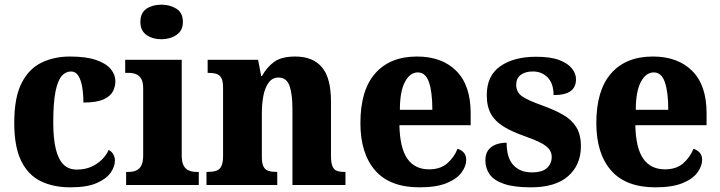

<svg xmlns="http://www.w3.org/2000/svg" viewBox="-20 -792 3081 822"><path d="M281 10Q209 10 155 -16Q101 -42 71 -102.5Q41 -163 41 -266Q41 -375 72.5 -436.5Q104 -498 158 -524Q212 -550 279 -550Q349 -550 392 -535Q435 -520 454.5 -496Q474 -472 474 -444Q474 -423 464 -402Q454 -381 424.5 -367Q395 -353 337 -353Q337 -389 332 -419Q327 -449 315.5 -467.5Q304 -486 284 -486Q261 -486 244 -466.5Q227 -447 217.5 -399.5Q208 -352 208 -267Q208 -201 218.5 -156Q229 -111 251 -88.5Q273 -66 309 -66Q343 -66 369.5 -77.5Q396 -89 415.5 -108Q435 -127 445 -150Q459 -143 465.5 -130.5Q472 -118 472 -104Q472 -79 453.5 -52.5Q435 -26 393.5 -8Q352 10 281 10Z M520 0V-56H531Q550 -56 564 -62.5Q578 -69 585.5 -84.5Q593 -100 593 -128V-413Q593 -440 585 -454Q577 -468 563 -474Q549 -480 532 -480H516V-536H758V-127Q758 -99 766 -83.5Q774 -68 788.5 -62Q803 -56 821 -56H831V0ZM671 -624Q633 -624 607 -642.5Q581 -661 581 -698Q581 -737 607 -754.5Q633 -772 671 -772Q708 -772 735.5 -754.5Q763 -737 763 -698Q763 -661 735.5 -642.5Q708 -624 671 -624Z M864 0V-56H869Q890 -56 905 -60.5Q920 -65 927.5 -80Q935 -95 935 -124V-416Q935 -444 928 -457.5Q921 -471 907 -475.5Q893 -480 873 -480H869V-536H1085L1098 -467H1102Q1122 -504 1153.5 -527Q1185 -550 1244 -550Q1319 -550 1358 -504.5Q1397 -459 1397 -357V-126Q1397 -96 1403 -81Q1409 -66 1421.5 -61Q1434 -56 1455 -56H1459V0H1232V-325Q1232 -389 1219.5 -424.5Q1207 -460 1172 -460Q1146 -460 1130 -438Q1114 -416 1107.5 -381.5Q1101 -347 1101 -306V-121Q1101 -93 1108 -79Q1115 -65 1129 -60.5Q1143 -56 1163 -56H1167V0Z M1776 10Q1649 10 1586 -62.5Q1523 -135 1523 -265Q1523 -406 1586.5 -478Q1650 -550 1765 -550Q1872 -550 1933.5 -488.5Q1995 -427 1995 -308V-256H1690Q1692 -158 1724 -112.5Q1756 -67 1817 -67Q1865 -67 1894.5 -92.5Q1924 -118 1939 -155Q1955 -150 1965.5 -138.5Q1976 -127 1976 -108Q1976 -81 1956 -53.5Q1936 -26 1892 -8Q1848 10 1776 10ZM1831 -322Q1831 -398 1816.5 -440Q1802 -482 1769 -482Q1735 -482 1713.5 -441Q1692 -400 1692 -322Z M2253 10Q2180 10 2137 -5Q2094 -20 2076 -46Q2058 -72 2058 -105Q2058 -133 2070.5 -149.5Q2083 -166 2103.5 -173.5Q2124 -181 2149 -181Q2149 -116 2178 -85Q2207 -54 2256 -54Q2302 -54 2322 -73Q2342 -92 2342 -120Q2342 -140 2330 -154.5Q2318 -169 2293.5 -181.5Q2269 -194 2229 -208Q2174 -227 2137 -249.5Q2100 -272 2082 -304Q2064 -336 2064 -385Q2064 -468 2122 -508.5Q2180 -549 2275 -549Q2337 -549 2374 -535Q2411 -521 2428.5 -499Q2446 -477 2446 -453Q2446 -419 2423 -402Q2400 -385 2350 -385Q2350 -434 2325 -460Q2300 -486 2261 -486Q2229 -486 2209.5 -471.5Q2190 -457 2190 -429Q2190 -398 2214 -380.5Q2238 -363 2303 -340Q2353 -322 2390 -301Q2427 -280 2447 -248Q2467 -216 2467 -166Q2467 -86 2412.5 -38Q2358 10 2253 10Z M2786 10Q2659 10 2596 -62.5Q2533 -135 2533 -265Q2533 -406 2596.5 -478Q2660 -550 2775 -550Q2882 -550 2943.5 -488.5Q3005 -427 3005 -308V-256H2700Q2702 -158 2734 -112.5Q2766 -67 2827 -67Q2875 -67 2904.5 -92.5Q2934 -118 2949 -155Q2965 -150 2975.5 -138.5Q2986 -127 2986 -108Q2986 -81 2966 -53.5Q2946 -26 2902 -8Q2858 10 2786 10ZM2841 -322Q2841 -398 2826.5 -440Q2812 -482 2779 -482Q2745 -482 2723.5 -441Q2702 -400 2702 -322Z"/></svg>

Font: Noto Serif Khmer SemiCondensed ExtraBold
Style: Regular
Weight: 800
Width: 4
Designer: Danh Hong and the Monotype Design Team
Foundry: Monotype Imaging Inc.
Version: Version 2.004